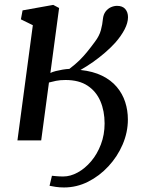

<svg xmlns="http://www.w3.org/2000/svg" viewBox="-20 -588 628 804"><path d="M53 0 117.5 -482.5 67.5 -507 74.5 -544.5 203 -567.5 227.5 -554.5 191 -282.5Q200 -287 213.8 -290.5Q227.5 -294 242.5 -296.5Q257.5 -299 270.5 -299.5Q296 -319 312.5 -335.2Q329 -351.5 343.8 -369.5Q358.5 -387.5 377 -412.5Q396 -437.5 402.5 -461.8Q409 -486 411 -509Q413 -527.5 422.2 -539.8Q431.5 -552 444.5 -557.8Q457.5 -563.5 470 -563.5Q493 -563.5 504.5 -550.2Q516 -537 516 -516Q516 -492.5 501.8 -465Q487.5 -437.5 463 -409.5Q444 -388.5 420 -367.8Q396 -347 369.8 -328.5Q343.5 -310 317 -295Q369.5 -289.5 407.2 -271Q445 -252.5 469 -224Q493 -195.5 504.2 -160.8Q515.5 -126 515.5 -87.5Q515.5 -34.5 493.8 16.5Q472 67.5 434.2 108.2Q396.5 149 348.8 173Q301 197 248 197Q230 197 213 194.5Q196 192 187.5 190L197.5 148Q204.5 148.5 216.8 149.8Q229 151 245 151Q275 151 305.5 134.2Q336 117.5 361.5 87.5Q387 57.5 402.5 16.8Q418 -24 418 -71Q418 -123 400.5 -164Q383 -205 347 -229Q311 -253 254.5 -253Q231.5 -253 214.5 -249.5Q197.5 -246 185 -242.5L152.5 0Z"/></svg>

Font: Merriweather 20pt
Style: Italic
Weight: 400
Italic angle: -7.8°
Version: Version 2.101